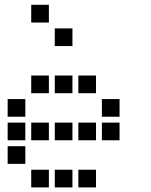

<svg xmlns="http://www.w3.org/2000/svg" viewBox="-20 -808 640 815"><path d="M113.5 -787.5Q112.5 -787.5 112.5 -787.5Q112.5 -787.5 112.5 -786.5V-713.5Q112.5 -712.5 112.5 -712.5Q112.5 -712.5 113.5 -712.5H186.5Q187.5 -712.5 187.5 -712.5Q187.5 -712.5 187.5 -713.5V-786.5Q187.5 -787.5 187.5 -787.5Q187.5 -787.5 186.5 -787.5ZM213.5 -687.5Q212.5 -687.5 212.5 -687.5Q212.5 -687.5 212.5 -686.5V-613.5Q212.5 -612.5 212.5 -612.5Q212.5 -612.5 213.5 -612.5H286.5Q287.5 -612.5 287.5 -612.5Q287.5 -612.5 287.5 -613.5V-686.5Q287.5 -687.5 287.5 -687.5Q287.5 -687.5 286.5 -687.5ZM113.5 -487.5Q112.5 -487.5 112.5 -487.5Q112.5 -487.5 112.5 -486.5V-413.5Q112.5 -412.5 112.5 -412.5Q112.5 -412.5 113.5 -412.5H186.5Q187.5 -412.5 187.5 -412.5Q187.5 -412.5 187.5 -413.5V-486.5Q187.5 -487.5 187.5 -487.5Q187.5 -487.5 186.5 -487.5ZM213.5 -487.5Q212.5 -487.5 212.5 -487.5Q212.5 -487.5 212.5 -486.5V-413.5Q212.5 -412.5 212.5 -412.5Q212.5 -412.5 213.5 -412.5H286.5Q287.5 -412.5 287.5 -412.5Q287.5 -412.5 287.5 -413.5V-486.5Q287.5 -487.5 287.5 -487.5Q287.5 -487.5 286.5 -487.5ZM313.5 -487.5Q312.5 -487.5 312.5 -487.5Q312.5 -487.5 312.5 -486.5V-413.5Q312.5 -412.5 312.5 -412.5Q312.5 -412.5 313.5 -412.5H386.5Q387.5 -412.5 387.5 -412.5Q387.5 -412.5 387.5 -413.5V-486.5Q387.5 -487.5 387.5 -487.5Q387.5 -487.5 386.5 -487.5ZM13.5 -387.5Q12.5 -387.5 12.5 -387.5Q12.5 -387.5 12.5 -386.5V-313.5Q12.5 -312.5 12.5 -312.5Q12.5 -312.5 13.5 -312.5H86.5Q87.5 -312.5 87.5 -312.5Q87.5 -312.5 87.5 -313.5V-386.5Q87.5 -387.5 87.5 -387.5Q87.5 -387.5 86.5 -387.5ZM413.5 -387.5Q412.5 -387.5 412.5 -387.5Q412.5 -387.5 412.5 -386.5V-313.5Q412.5 -312.5 412.5 -312.5Q412.5 -312.5 413.5 -312.5H486.5Q487.5 -312.5 487.5 -312.5Q487.5 -312.5 487.5 -313.5V-386.5Q487.5 -387.5 487.5 -387.5Q487.5 -387.5 486.5 -387.5ZM13.5 -287.5Q12.5 -287.5 12.5 -287.5Q12.5 -287.5 12.5 -286.5V-213.5Q12.5 -212.5 12.5 -212.5Q12.5 -212.5 13.5 -212.5H86.5Q87.5 -212.5 87.5 -212.5Q87.5 -212.5 87.5 -213.5V-286.5Q87.5 -287.5 87.5 -287.5Q87.5 -287.5 86.5 -287.5ZM113.5 -287.5Q112.5 -287.5 112.5 -287.5Q112.5 -287.5 112.5 -286.5V-213.5Q112.5 -212.5 112.5 -212.5Q112.5 -212.5 113.5 -212.5H186.5Q187.5 -212.5 187.5 -212.5Q187.5 -212.5 187.5 -213.5V-286.5Q187.5 -287.5 187.5 -287.5Q187.5 -287.5 186.5 -287.5ZM213.5 -287.5Q212.5 -287.5 212.5 -287.5Q212.5 -287.5 212.5 -286.5V-213.5Q212.5 -212.5 212.5 -212.5Q212.5 -212.5 213.5 -212.5H286.5Q287.5 -212.5 287.5 -212.5Q287.5 -212.5 287.5 -213.5V-286.5Q287.5 -287.5 287.5 -287.5Q287.5 -287.5 286.5 -287.5ZM313.5 -287.5Q312.5 -287.5 312.5 -287.5Q312.5 -287.5 312.5 -286.5V-213.5Q312.5 -212.5 312.5 -212.5Q312.5 -212.5 313.5 -212.5H386.5Q387.5 -212.5 387.5 -212.5Q387.5 -212.5 387.5 -213.5V-286.5Q387.5 -287.5 387.5 -287.5Q387.5 -287.5 386.5 -287.5ZM413.5 -287.5Q412.5 -287.5 412.5 -287.5Q412.5 -287.5 412.5 -286.5V-213.5Q412.5 -212.5 412.5 -212.5Q412.5 -212.5 413.5 -212.5H486.5Q487.5 -212.5 487.5 -212.5Q487.5 -212.5 487.5 -213.5V-286.5Q487.5 -287.5 487.5 -287.5Q487.5 -287.5 486.5 -287.5ZM13.5 -187.5Q12.5 -187.5 12.5 -187.5Q12.5 -187.5 12.5 -186.5V-113.5Q12.5 -112.5 12.5 -112.5Q12.5 -112.5 13.5 -112.5H86.5Q87.5 -112.5 87.5 -112.5Q87.5 -112.5 87.5 -113.5V-186.5Q87.5 -187.5 87.5 -187.5Q87.5 -187.5 86.5 -187.5ZM113.5 -87.5Q112.5 -87.5 112.5 -87.5Q112.5 -87.5 112.5 -86.5V-13.5Q112.5 -12.5 112.5 -12.5Q112.5 -12.5 113.5 -12.5H186.5Q187.5 -12.5 187.5 -12.5Q187.5 -12.5 187.5 -13.5V-86.5Q187.5 -87.5 187.5 -87.5Q187.5 -87.5 186.5 -87.5ZM213.5 -87.5Q212.5 -87.5 212.5 -87.5Q212.5 -87.5 212.5 -86.5V-13.5Q212.5 -12.5 212.5 -12.5Q212.5 -12.5 213.5 -12.5H286.5Q287.5 -12.5 287.5 -12.5Q287.5 -12.5 287.5 -13.5V-86.5Q287.5 -87.5 287.5 -87.5Q287.5 -87.5 286.5 -87.5ZM313.5 -87.5Q312.5 -87.5 312.5 -87.5Q312.5 -87.5 312.5 -86.5V-13.5Q312.5 -12.5 312.5 -12.5Q312.5 -12.5 313.5 -12.5H386.5Q387.5 -12.5 387.5 -12.5Q387.5 -12.5 387.5 -13.5V-86.5Q387.5 -87.5 387.5 -87.5Q387.5 -87.5 386.5 -87.5Z"/></svg>

Font: Doto Black
Style: Regular
Weight: 900
Monospace: yes
Version: Version 1.000